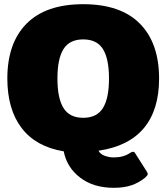

<svg xmlns="http://www.w3.org/2000/svg" viewBox="-20 -715 794 916"><path d="M284 7Q151 -15 83 -104.5Q15 -194 15 -340Q15 -510 107 -602.5Q199 -695 377 -695Q555 -695 647 -602.5Q739 -510 739 -340Q739 -191 666.5 -104Q594 -17 450 4Q458 20 479 28Q500 36 523 36Q569 36 600 15Q609 9 614 9Q622 9 626 18L680 103Q685 111 685 115Q685 119 681.5 123Q678 127 673 132Q644 156 608.5 168.5Q573 181 523 181Q426 181 362.5 132.5Q299 84 284 7ZM500 -340Q500 -435 471 -481Q442 -527 377 -527Q312 -527 283 -481Q254 -435 254 -340Q254 -246 283 -199.5Q312 -153 377 -153Q442 -153 471 -199.5Q500 -246 500 -340Z"/></svg>

Font: Mitr
Style: Bold
Weight: 700
Designer: Thanarat Vachiruckul
Foundry: Cadson Demak
Version: Version 1.002